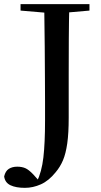

<svg xmlns="http://www.w3.org/2000/svg" viewBox="-49 -755 487 925"><path d="M71 150Q28 150 1.5 137.5Q-25 125 -29 95Q-23 69 -6.5 58.5Q10 48 34 48Q56 48 72.5 55Q89 62 111 85L145 123V129H128V122Q152 73 160 3.5Q168 -66 168 -174Q168 -219 168 -267.5Q168 -316 167.5 -379Q167 -442 166.5 -529Q166 -616 164 -735H285Q283 -653 282.5 -568Q282 -483 282 -396V-188Q282 -113 275 -64Q268 -15 254.5 17Q241 49 219 75Q186 116 148 133Q110 150 71 150ZM50 -704V-735H382V-704L233 -691H203Z"/></svg>

Font: Noto Serif JP ExtraLight SemiBold
Style: Regular
Weight: 600
Version: Version 2.003-H1;hotconv 1.1.1;makeotfexe 2.6.0